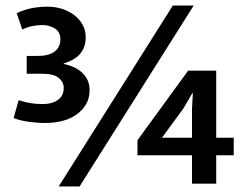

<svg xmlns="http://www.w3.org/2000/svg" viewBox="-20 -660 893 690"><path d="M191 10 601 -640H676L266 10ZM656 -406H757V-165H820V-102H757V0H670V-102H474V-156ZM639 -270 562 -165H670V-269L673 -325H671ZM40 -613Q72 -627 98.5 -631.5Q125 -636 151 -636Q179 -636 203.5 -628Q228 -620 247 -605.5Q266 -591 277 -571Q288 -551 288 -526Q288 -455 209 -432V-430Q251 -422 276.5 -397.5Q302 -373 302 -336Q302 -306 288.5 -284Q275 -262 253 -247Q231 -232 202.5 -225Q174 -218 143 -218Q114 -218 82 -222.5Q50 -227 29 -236L47 -300Q72 -292 91.5 -289Q111 -286 135 -286Q167 -286 188 -301Q209 -316 209 -344Q209 -365 191 -380Q173 -395 132 -395H76V-459H116Q156 -459 176.5 -475Q197 -491 197 -518Q197 -546 176.5 -558Q156 -570 133 -570Q116 -570 97.5 -566.5Q79 -563 60 -554Z"/></svg>

Font: Mukta SemiBold
Style: Regular
Weight: 600
Designer: Girish Dalvi and Yashodeep Gholap
Foundry: Ek Type
Version: Version 2.538;PS 1.002;hotconv 16.6.51;makeotf.lib2.5.65220;